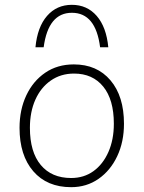

<svg xmlns="http://www.w3.org/2000/svg" viewBox="-20 -769 596 796"><path d="M286 -502Q382 -502 438 -436Q494 -370 494 -256Q494 -181 466 -121.5Q438 -62 388.5 -27.5Q339 7 275 7Q175 7 118 -59Q61 -125 61 -239Q61 -314 89 -373.5Q117 -433 167.5 -467.5Q218 -502 286 -502ZM275 -31Q328 -31 367.5 -59.5Q407 -88 429.5 -139Q452 -190 452 -256Q452 -356 408 -410Q364 -464 287 -464Q232 -464 190.5 -435Q149 -406 126.5 -355.5Q104 -305 104 -239Q104 -139 149 -85Q194 -31 275 -31ZM395 -573Q377 -716 278 -716Q180 -716 161 -573H127Q135 -657 175 -703Q215 -749 278 -749Q341 -749 381 -703Q421 -657 429 -573Z"/></svg>

Font: Livvic ExtraLight
Style: Regular
Weight: 275
Designer: Jacques Le Bailly, Baron von Fonthausen
Version: Version 1.001; ttfautohint (v1.8.2)